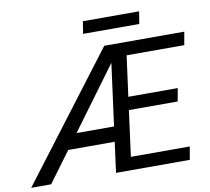

<svg xmlns="http://www.w3.org/2000/svg" viewBox="-152 -970 1176 1073"><g transform="rotate(-10 436.0 -433.5)"><path d="M0 0ZM839.4 0H420.9L443.8 -172.4H180.2L52.7 0H-60.5L479.5 -710.9H933.6L920.4 -636.7H593.3L562.5 -406.7H842.8L829.6 -333H552.7L518.1 -73.7H852.5ZM242.2 -257.3H455.1L502 -609.9ZM693.4 -796.9H374.5L385.7 -866.7H704.6Z"/></g></svg>

Font: Roboto
Style: Italic
Weight: 400
Italic angle: -12°
Designer: Google
Version: Version 2.134; 2016; ttfautohint (v1.6)